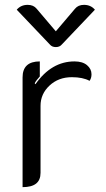

<svg xmlns="http://www.w3.org/2000/svg" viewBox="-20 -762 435 791"><path d="M147 -326V-50Q147 -20 128.5 -5.5Q110 9 73 9V-443Q73 -509 144 -509V-447Q129 -431 123 -419L126 -415Q192 -509 287 -509Q320 -509 338.5 -493.5Q357 -478 357 -456Q357 -440 349 -429Q321 -444 276 -444Q221 -444 184 -409.5Q147 -375 147 -326ZM289 -726Q302 -742 326 -742Q354 -742 371 -722L235 -579Q226 -568 210 -568Q194 -568 185 -579L49 -722Q66 -742 94 -742Q118 -742 131 -726L210 -633Z"/></svg>

Font: K2D Light
Style: Regular
Weight: 300
Designer: Katatrad Aksorn Co.,Ltd.
Foundry: Cadson Demak Co.,Ltd.
Version: Version 1.000; ttfautohint (v1.6)